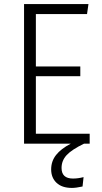

<svg xmlns="http://www.w3.org/2000/svg" viewBox="-20 -705 501 942"><path d="M420 -49V0H392Q332 29 307 56Q282 83 282 119Q282 171 338 171Q363 171 390 164L385 210Q353 217 333 217Q284 217 257.5 192Q231 167 231 126Q231 86 255 55.5Q279 25 327 0H98V-685H414L407 -636H156V-379H374V-331H156V-49Z"/></svg>

Font: Fira Sans Condensed Light
Style: Regular
Weight: 300
Width: 3
Designer: bBox Type GmbH & Carrois Corporate GbR & Edenspiekermann AG
Foundry: bBox Type GmbH & Carrois Corporate GbR & Edenspiekermann AG
Version: Version 4.301